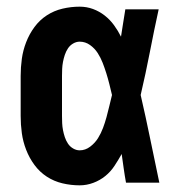

<svg xmlns="http://www.w3.org/2000/svg" viewBox="-20 -548 540 576"><path d="M219 8Q193 8 167.5 2Q142 -4 120.5 -18Q99 -32 83.5 -53Q68 -74 58.5 -98.5Q49 -123 45.5 -148.5Q42 -174 42 -200V-320Q42 -346 45.5 -371.5Q49 -397 58.5 -421.5Q68 -446 83.5 -467Q99 -488 120.5 -502Q142 -516 167.5 -522Q193 -528 219 -528Q240 -528 259 -521Q278 -514 294 -501.5Q310 -489 322 -472.5Q334 -456 343 -438Q346 -459 349.5 -479.5Q353 -500 356 -520H456Q442 -456 429.5 -391.5Q417 -327 402 -263Q417 -198 430.5 -132Q444 -66 458 0H358Q354 -22 351 -43.5Q348 -65 345 -86Q335 -68 323.5 -50.5Q312 -33 296 -20Q280 -7 260 0.5Q240 8 219 8ZM219 -97Q236 -97 250.5 -108Q265 -119 274 -133.5Q283 -148 289 -164Q295 -180 299.5 -196.5Q304 -213 308 -230Q312 -247 316 -263Q312 -280 308 -296Q304 -312 299 -328Q294 -344 288 -359.5Q282 -375 273 -389Q264 -403 250 -413Q236 -423 219 -423Q209 -423 199.5 -417.5Q190 -412 184 -403Q178 -394 174.5 -383.5Q171 -373 169 -362.5Q167 -352 166.5 -341.5Q166 -331 166 -320V-200Q166 -189 166.5 -178.5Q167 -168 169 -157.5Q171 -147 174.5 -136.5Q178 -126 184 -117Q190 -108 199.5 -102.5Q209 -97 219 -97Z"/></svg>

Font: Iosevka Extrabold
Style: Regular
Weight: 800
Monospace: yes
Designer: Belleve Invis
Foundry: Belleve Invis
Version: Version 32.5.0; ttfautohint (v1.8.4)